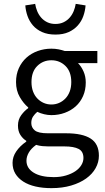

<svg xmlns="http://www.w3.org/2000/svg" viewBox="-20 -750 544 994"><path d="M246 224Q201 224 164 215.5Q127 207 100.5 190Q74 173 59.5 149Q45 125 45 93Q45 62 64 34Q83 6 116 -17V-21Q98 -32 85.5 -51.5Q73 -71 73 -100Q73 -131 90 -154Q107 -177 126 -190V-194Q102 -214 82.5 -247.5Q63 -281 63 -325Q63 -365 77.5 -397Q92 -429 117 -451.5Q142 -474 175.5 -486Q209 -498 246 -498Q266 -498 283.5 -494.5Q301 -491 315 -486H484V-423H384Q401 -406 412.5 -380Q424 -354 424 -323Q424 -284 410 -252.5Q396 -221 372 -199.5Q348 -178 315.5 -166Q283 -154 246 -154Q228 -154 209 -158.5Q190 -163 173 -171Q160 -160 151 -146.5Q142 -133 142 -113Q142 -90 160 -75Q178 -60 228 -60H322Q407 -60 449.5 -32.5Q492 -5 492 56Q492 90 475 120.5Q458 151 426 174Q394 197 348.5 210.5Q303 224 246 224ZM246 -209Q267 -209 285.5 -217Q304 -225 318.5 -240Q333 -255 341 -276.5Q349 -298 349 -325Q349 -379 319 -408.5Q289 -438 246 -438Q203 -438 173 -408.5Q143 -379 143 -325Q143 -298 151 -276.5Q159 -255 173.5 -240Q188 -225 206.5 -217Q225 -209 246 -209ZM258 167Q293 167 321.5 158.5Q350 150 370 136.5Q390 123 401 105Q412 87 412 68Q412 34 387 21Q362 8 314 8H230Q216 8 199.5 6.5Q183 5 167 0Q141 19 129 40Q117 61 117 82Q117 121 154.5 144Q192 167 258 167ZM267 -571Q227 -571 198 -584Q169 -597 150.5 -618.5Q132 -640 122.5 -667Q113 -694 111 -722L162 -730Q165 -711 172.5 -692.5Q180 -674 193 -659Q206 -644 224.5 -635Q243 -626 267 -626Q291 -626 309.5 -635Q328 -644 341 -659Q354 -674 361.5 -692.5Q369 -711 372 -730L423 -722Q421 -694 411.5 -667Q402 -640 383 -618.5Q364 -597 335.5 -584Q307 -571 267 -571Z"/></svg>

Font: CV Source Sans
Style: Regular
Weight: 400
Designer: Paul D. Hunt
Foundry: Adobe Systems Incorporated
Version: Version 3.001